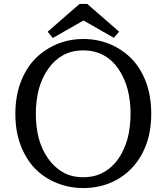

<svg xmlns="http://www.w3.org/2000/svg" viewBox="-20 -940 846 975"><path d="M384 -920H419H423L585 -779L558 -748L404 -836L248 -747L222 -779ZM628 -237Q643 -296 643 -362Q643 -428 628 -487Q612 -545 581.5 -590Q551 -635 506 -659.5Q461 -684 402.5 -684Q344 -684 300 -659.5Q256 -635 224.5 -590Q193 -545 177 -487Q162 -428 162 -362Q162 -296 177 -237Q193 -179 224.5 -134.5Q256 -90 300 -65Q344 -40 402.5 -40Q461 -40 506 -65Q551 -90 581.5 -134.5Q612 -179 628 -237ZM268 -11Q204 -36 156 -86Q110 -135 84 -204.5Q58 -274 58 -361.5Q58 -449 84 -519.5Q110 -590 156 -639Q204 -688 267 -715Q331 -742 403 -742Q475 -742 538 -716Q601 -690 649 -641Q696 -592 722 -521.5Q748 -451 748 -362.5Q748 -274 722 -204.5Q696 -135 649 -86Q601 -36 538 -10.5Q475 15 403 15Q331 15 268 -11Z"/></svg>

Font: Early Summer Mincho Screen
Style: Regular
Weight: 400
Designer: GuiWonder
Version: Version 1.002